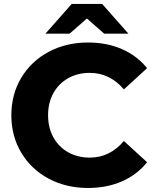

<svg xmlns="http://www.w3.org/2000/svg" viewBox="-20 -925 767 958"><path d="M36.6 -350Q36.6 -454.2 86.2 -537.1Q135.8 -619.9 223 -666.4Q310.2 -712.9 419 -712.9Q513 -712.9 588.3 -680Q663.7 -647.1 713.9 -584.9L598.2 -479Q527.9 -561.4 427.9 -561.4Q367.3 -561.4 320.1 -534.8Q272.9 -508.2 246.4 -460.3Q219.9 -412.3 219.9 -350Q219.9 -287.7 246.4 -239.7Q272.9 -191.8 320.1 -165.2Q367.3 -138.6 427.9 -138.6Q527.9 -138.6 598.2 -221.4L713.9 -115.6Q663.7 -52.9 588.3 -20Q513 12.9 418.6 12.9Q310.2 12.9 223 -33.6Q135.8 -80.1 86.2 -162.9Q36.6 -245.8 36.6 -350ZM337.7 -905.4H489.7L620.8 -757H499.9L360.6 -879.4H466.8L327.4 -757H206.6Z"/></svg>

Font: iiserrat Thin
Style: Regular
Weight: 100
Designer: Akira Ohta
Foundry: Akira Ohta
Version: Version 1.200;Glyphs 3.3.1 (3343)